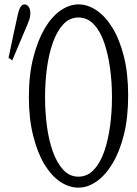

<svg xmlns="http://www.w3.org/2000/svg" viewBox="-20 -775 628 880"><path d="M457.5 -80.1Q475.6 -132.3 484.4 -196.8Q493.2 -261.2 493.2 -329.6Q493.2 -397.9 484.4 -462.4Q475.6 -526.9 457.5 -579.6Q439.5 -632.3 409.9 -663.6Q380.4 -694.8 339.6 -694.8Q298.8 -694.8 269.8 -663.3Q240.7 -631.8 222.2 -579.3Q203.6 -526.9 195.1 -462.4Q186.5 -397.9 186.5 -329.6Q186.5 -261.2 195.1 -196.8Q203.6 -132.3 222.2 -80.3Q240.7 -28.3 269.8 3.2Q298.8 34.7 339.6 34.7Q380.4 34.7 409.9 3.2Q439.5 -28.3 457.5 -80.1ZM256.8 58.6Q216.3 31.7 184.1 -21Q151.9 -73.7 132.3 -152.3Q112.3 -230 112.3 -330.1Q112.3 -433.1 132.8 -511.7Q152.8 -589.8 184.6 -644Q216.3 -698.2 257.1 -726.6Q297.9 -754.9 339.8 -754.9Q381.8 -754.9 421.9 -728Q462.4 -701.2 495.1 -648.2Q527.8 -595.2 547.6 -517.1Q567.4 -439 567.4 -337.4Q567.4 -235.8 547.9 -157.7Q528.3 -79.6 495.4 -25.1Q462.4 29.3 421.9 57.1Q381.8 85 339.6 85Q297.4 85 256.8 58.6ZM35.6 -497.1Q27.3 -507.8 19 -508.3Q40.5 -613.8 62 -710Q68.4 -736.3 75.9 -745.6Q83.5 -754.9 92.3 -754.9Q103 -754.9 111.1 -744.1Q119.1 -733.4 119.1 -713.9Q119.1 -699.2 115.2 -688Q111.3 -676.8 106.7 -665Q102.1 -653.3 35.6 -497.1Z"/></svg>

Font: Scarab Serif
Style: Light
Weight: 300
Designer: John Roberts
Foundry: Scarab
Version: 1.0